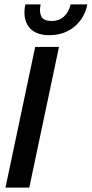

<svg xmlns="http://www.w3.org/2000/svg" viewBox="-20 -859 420 879"><path d="M206 -698Q140 -698 111.5 -736.5Q83 -775 96 -839H166Q159 -805 169 -784Q179 -763 217 -763Q251 -763 273.5 -784Q296 -805 303 -839H380Q367 -775 320 -736.5Q273 -698 206 -698ZM5 0 141 -644H250L114 0Z"/></svg>

Font: Kanit
Style: Italic
Weight: 400
Italic angle: -12°
Designer: Katatrad Team
Foundry: CadsonDemak
Version: Version 2.000; ttfautohint (v1.8.3)